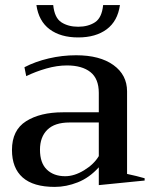

<svg xmlns="http://www.w3.org/2000/svg" viewBox="-20 -724 594 754"><path d="M123 -704H189Q194 -654 221 -636.5Q248 -619 287 -619Q326 -619 353 -636.5Q380 -654 385 -704H451Q442 -641 399 -609Q356 -577 287 -577Q218 -577 175 -609Q132 -641 123 -704ZM27 -135Q27 -213 82.5 -248Q138 -283 227 -283H368V-359Q368 -415 335 -441Q302 -467 243 -467Q204 -467 162 -455Q120 -443 83 -425L76 -460Q118 -482 171 -494.5Q224 -507 279 -507Q372 -507 425.5 -468.5Q479 -430 479 -365V-41Q517 -33 548 -24V-15L368 3V-67Q331 -26 285.5 -8Q240 10 195 10Q111 10 69 -27Q27 -64 27 -135ZM368 -111V-243H253Q195 -243 166 -214.5Q137 -186 137 -136Q137 -84 164 -58Q191 -32 236 -32Q272 -32 310.5 -55.5Q349 -79 368 -111Z"/></svg>

Font: Trirong Medium
Style: Regular
Weight: 500
Designer: Katatrad Team
Foundry: CadsonDemak
Version: Version 1.001